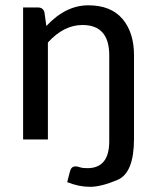

<svg xmlns="http://www.w3.org/2000/svg" viewBox="-20 -536 599 738"><path d="M296.9 -439.9Q225.1 -439.9 164.1 -372.6V0H68.8V-507.3H126Q146 -507.3 150.9 -488.3L158.2 -436Q232.4 -515.6 319.3 -515.6Q406.2 -515.6 450.7 -463.4Q495.1 -411.1 495.1 -323.7V-2.9Q495.1 128.4 432.1 155.3Q369.1 182.1 326.2 182.1Q283.2 182.1 238.3 164.1L249 122.6Q253.9 103.5 270.5 103.5Q276.9 103.5 287.1 106.9Q297.4 110.4 315.9 110.4Q399.9 110.4 399.9 7.3V-323.7Q399.9 -439.9 296.9 -439.9Z"/></svg>

Font: Lato-Medium
Style: Regular
Weight: 500
Designer: Lukasz Dziedzic
Foundry: tyPoland Lukasz Dziedzic
Version: Version 2.006; 2014-01-15